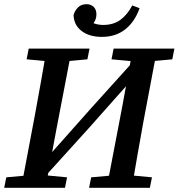

<svg xmlns="http://www.w3.org/2000/svg" viewBox="-28 -896 852 916"><path d="M-8 0 2 -50 136 -62H165L292 -50L282 0ZM73 0 140 -355Q154 -432 168 -509.5Q182 -587 194 -664H315L242 -284L189 0ZM99 -613 109 -664H399L389 -613L259 -601H230ZM397 0 407 -50 541 -62H570L697 -50L687 0ZM481 0 554 -381 606 -664H722L655 -309Q641 -232 627.5 -154.5Q614 -77 601 0ZM504 -613 514 -664H804L794 -613L664 -601H635ZM155 -19 148 -110H167L406 -379L645 -644L649 -553H634L395 -284ZM458 -720Q398 -720 361 -748.5Q324 -777 323 -825Q330 -847 345 -861.5Q360 -876 385 -876Q405 -876 418.5 -863.5Q432 -851 432 -827Q432 -803 416.5 -783.5Q401 -764 377 -755L368 -818Q389 -798 413 -787.5Q437 -777 464 -777Q513 -777 546 -801Q579 -825 603 -870L638 -857Q615 -792 569.5 -756Q524 -720 458 -720Z"/></svg>

Font: Source Serif 4 18pt SemiBold
Style: Italic
Weight: 600
Italic angle: -12°
Designer: Frank Grießhammer
Foundry: Adobe Systems Incorporated
Version: Version 4.004;hotconv 1.0.116;makeotfexe 2.5.65601